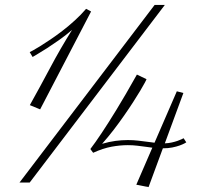

<svg xmlns="http://www.w3.org/2000/svg" viewBox="-20 -725 799 773"><path d="M569.8 -406.2Q569.8 -404.8 563.2 -392.3Q556.6 -379.9 544.7 -359.9Q532.7 -339.8 516.1 -314Q499.5 -288.1 479.7 -259.8Q460 -231.4 437.5 -202.1Q415 -172.9 391.1 -146Q418.9 -154.3 444.6 -157.7Q470.2 -161.1 494.6 -161.1Q516.6 -161.1 536.9 -158.7Q557.1 -156.2 576.2 -153.8Q583 -152.8 589.4 -152.1Q595.7 -151.4 602.1 -150.4L691.9 -357.4L718.3 -350.6L643.6 -147.9Q658.7 -148.4 671.6 -151.4Q684.6 -154.3 694.3 -157.7Q704.1 -161.1 710.4 -164.1Q716.8 -167 719.2 -168.5L730 -151.9Q729.5 -151.4 722.4 -147.5Q715.3 -143.6 703.1 -139.2Q690.9 -134.8 673.8 -131.3Q656.7 -127.9 635.7 -127.9L578.1 28.3L528.8 18.6L593.3 -130.4Q586.9 -131.3 580.8 -132.1Q574.7 -132.8 568.4 -133.8Q550.8 -136.2 532.7 -138.4Q514.6 -140.6 494.6 -140.6Q463.4 -140.6 429 -134.3Q394.5 -127.9 355 -109.9L343.8 -125Q362.3 -148.9 389.6 -189.9Q413.1 -225.1 448.2 -282.2Q483.4 -339.4 531.2 -424.8ZM58.6 9.8 602.5 -705.1H643.6L99.6 9.8ZM346.7 -678.7 141.6 -284.7 100.1 -301.8Q142.1 -377 182.4 -452.9Q222.7 -528.8 270 -604.5Q243.2 -581.5 217 -563.2Q190.9 -544.9 169.4 -531Q147.9 -517.1 132.3 -508.1Q116.7 -499 111.3 -495.6L99.6 -515.1Q100.1 -515.1 111.3 -521.2Q122.6 -527.3 140.9 -538.6Q159.2 -549.8 182.6 -565.7Q206.1 -581.5 231.2 -600.8Q256.3 -620.1 281 -642.6Q305.7 -665 326.7 -689.5Z"/></svg>

Font: Parisienne
Style: Regular
Weight: 400
Designer: Astigmatic (AOETI)
Foundry: Astigmatic (AOETI)
Version: Version 1.000